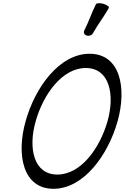

<svg xmlns="http://www.w3.org/2000/svg" viewBox="-20 -1158 779 1200"><path d="M562 -952C591 -1005 631 -1055 660 -1108C664 -1116 649 -1127 627 -1134C605 -1140 584 -1139 580 -1132C552 -1078 535 -1022 507 -968C500 -955 506 -940 522 -936C537 -931 555 -938 562 -952ZM715 -400C774 -612 730 -822 540 -822C351 -822 199 -612 140 -400C80 -188 125 22 314 22C503 22 655 -188 715 -400ZM203 -400C250 -567 368 -733 516 -733C665 -733 699 -567 652 -400C604 -233 487 -67 338 -67C190 -67 155 -233 203 -400Z"/></svg>

Font: Nupuram Condensed Oblique
Style: Regular
Weight: 400
Width: 3
Designer: Santhosh Thottingal (santhosh.thottingal@gmail.com)
Foundry: SMC
Version: Version 1.000